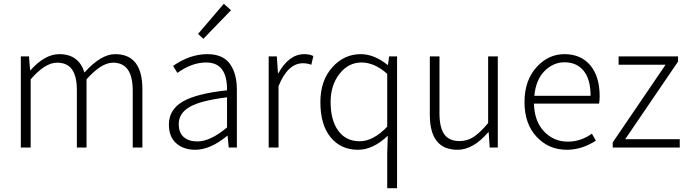

<svg xmlns="http://www.w3.org/2000/svg" viewBox="-20 -779 3636 1014"><path d="M90 0V-481H133L139 -408H141Q217 -493 293 -493Q396 -493 426 -396Q513 -493 588 -493Q732 -493 732 -308V0H681V-301Q681 -448 577 -448Q515 -448 437 -360V0H386V-301Q386 -376 360.5 -412Q335 -448 281 -448Q218 -448 142 -360V0Z M1054 -574 1026 -600 1162 -759 1200 -725ZM1011 12Q950 12 911 -22Q872 -56 872 -121Q872 -200 945 -242.5Q1018 -285 1179 -302Q1181 -449 1069 -449Q993 -449 917 -394L894 -431Q983 -493 1075 -493Q1157 -493 1194 -442Q1231 -391 1231 -305V0H1188L1182 -62H1180Q1091 12 1011 12ZM1022 -32Q1091 -32 1179 -106V-265Q1040 -248 982 -214.5Q924 -181 924 -124Q924 -77 951 -54.5Q978 -32 1022 -32Z M1399 0V-481H1442L1448 -392H1450Q1506 -493 1587 -493Q1616 -493 1635 -483L1624 -437Q1603 -445 1580 -445Q1500 -445 1451 -324V0Z M2025 215V32L2028 -62Q1950 12 1871 12Q1780 12 1726 -54Q1672 -120 1672 -240Q1672 -353 1734.5 -423Q1797 -493 1885 -493Q1956 -493 2027 -436H2029L2035 -481H2077V215ZM1880 -33Q1951 -33 2025 -110V-389Q1958 -449 1889 -449Q1820 -449 1773 -389Q1726 -329 1726 -240Q1726 -144 1766.5 -88.5Q1807 -33 1880 -33Z M2396 12Q2250 12 2250 -173V-481H2301V-180Q2301 -105 2326.5 -69.5Q2352 -34 2407 -34Q2448 -34 2481.5 -56Q2515 -78 2558 -129V-481H2609V0H2566L2561 -80H2558Q2479 12 2396 12Z M3147 -270Q3147 -250 3144 -232H2800Q2802 -139 2853 -85Q2904 -31 2979 -31Q3047 -31 3106 -73L3127 -36Q3052 12 2974 12Q2878 12 2814 -56.5Q2750 -125 2750 -240Q2750 -353 2812.5 -423Q2875 -493 2961 -493Q3048 -493 3097.5 -434Q3147 -375 3147 -270ZM2802 -273H3099Q3099 -360 3062.5 -405Q3026 -450 2961 -450Q2902 -450 2856 -404Q2810 -358 2802 -273Z M3216 0V-27L3495 -437H3247V-481H3561V-454L3282 -44H3570V0Z"/></svg>

Font: Assistant Light
Style: Regular
Weight: 300
Designer: Hebrew By Ben Nathan, Latin by Paul Hunt
Version: Version 2.001;PS 002.001;hotconv 1.0.88;makeotf.lib2.5.64775